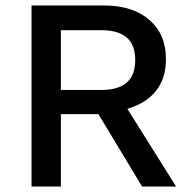

<svg xmlns="http://www.w3.org/2000/svg" viewBox="-20 -680 694 700"><path d="M360 -660Q464 -660 524.5 -607.5Q585 -555 585 -465Q585 -403 557.5 -361Q530 -319 479 -296Q428 -273 360 -268L350 -264H202V0H95V-660ZM350 -352Q410 -352 441.5 -378.5Q473 -405 473 -461Q473 -518 441 -544Q409 -570 350 -570H202V-352ZM415 -330 622 0H498L323 -290Z"/></svg>

Font: Kantumruy Pro Medium
Style: Regular
Weight: 500
Designer: Sovichet Tep
Foundry: Sovichet Tep
Version: Version 1.002